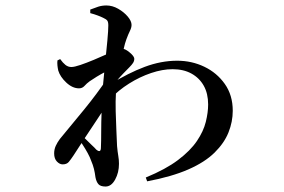

<svg xmlns="http://www.w3.org/2000/svg" viewBox="-20 -617 1040 702"><path d="M513 32Q586 2 631 -32Q676 -66 700 -101.5Q724 -137 732.5 -171.5Q741 -206 741 -235Q741 -275 725 -303.5Q709 -332 680 -348Q651 -364 611 -364Q574 -364 532.5 -350Q491 -336 452 -311.5Q413 -287 384 -256L383 -309Q449 -350 509 -372.5Q569 -395 628 -395Q681 -395 727 -373Q773 -351 802 -310Q831 -269 831 -212Q831 -172 815.5 -133Q800 -94 764.5 -59Q729 -24 668.5 2.5Q608 29 518 46ZM209 -16Q198 -16 188 -26.5Q178 -37 178 -56Q178 -71 184 -84Q190 -97 199 -109Q243 -162 288 -217Q333 -272 373 -331L375 -241Q355 -210 334 -178.5Q313 -147 291.5 -114.5Q270 -82 249 -49Q239 -34 231.5 -25Q224 -16 209 -16ZM366 65Q347 65 339.5 56Q332 47 329 31Q327 15 323.5 0.5Q320 -14 313 -30Q309 -42 300.5 -57.5Q292 -73 281.5 -89Q271 -105 260 -119L269 -134Q277 -125 289.5 -112Q302 -99 314.5 -87.5Q327 -76 332 -70Q349 -56 349 -78Q350 -99 350 -134Q350 -169 351.5 -210Q353 -251 355 -289Q359 -335 364 -382.5Q369 -430 372.5 -468Q376 -506 376 -524Q376 -537 372 -542Q368 -547 357 -552Q349 -556 337 -560.5Q325 -565 310 -569V-582Q325 -588 339 -592.5Q353 -597 369 -597Q391 -597 412 -585Q433 -573 447 -556.5Q461 -540 461 -526Q461 -516 455 -504Q449 -492 442 -473Q437 -460 431.5 -435.5Q426 -411 420 -383Q414 -355 410 -327Q406 -299 404 -279Q402 -247 403 -210.5Q404 -174 405.5 -140.5Q407 -107 408 -83Q410 -61 412.5 -47Q415 -33 415 -18Q415 14 401 39.5Q387 65 366 65ZM269 -294Q245 -294 222.5 -315Q200 -336 193 -359Q191 -368 190 -377.5Q189 -387 190 -396L200 -401Q210 -387 219.5 -379.5Q229 -372 241 -372Q252 -372 274 -379.5Q296 -387 322.5 -398Q349 -409 372 -419.5Q395 -430 406 -436Q415 -440 422.5 -440Q430 -440 438 -436Q450 -430 460.5 -419.5Q471 -409 471 -402Q471 -394 466.5 -387Q462 -380 453 -371Q443 -361 430 -347.5Q417 -334 405 -319.5Q393 -305 384 -292L387 -339Q390 -344 393 -353.5Q396 -363 398 -370Q384 -364 366.5 -355Q349 -346 333.5 -336.5Q318 -327 308 -320Q297 -312 289 -303Q281 -294 269 -294Z"/></svg>

Font: Noto Serif KR SemiBold
Style: Regular
Weight: 600
Designer: Ryoko NISHIZUKA 西塚涼子 (kana & ideographs); Frank Grießhammer (Latin, Greek & Cyrillic); Wenlong ZHANG 张文龙 (bopomofo); San
Foundry: Adobe
Version: Version 2.003-H1;hotconv 1.1.1;makeotfexe 2.6.0